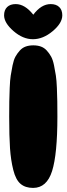

<svg xmlns="http://www.w3.org/2000/svg" viewBox="-20 -922 326 940"><path d="M142 -2Q209 -2 235 -84.5Q261 -167 261 -351Q261 -397 260.5 -425.5Q260 -454 258.5 -491.5Q257 -529 253.5 -552Q250 -575 244.5 -602Q239 -629 230.5 -644.5Q222 -660 209.5 -674Q197 -688 180.5 -694Q164 -700 143 -700Q122 -700 105.5 -694Q89 -688 76.5 -674Q64 -660 55.5 -644.5Q47 -629 41.5 -602Q36 -575 32.5 -552Q29 -529 27.5 -491.5Q26 -454 25.5 -425.5Q25 -397 25 -351Q25 -254 29 -196Q33 -138 45 -90Q57 -42 80.5 -22Q104 -2 142 -2ZM57 -902Q102 -902 143 -850Q182 -902 228 -902Q255 -902 270 -887.5Q285 -873 285 -847Q285 -809 238 -769.5Q191 -730 141 -730Q92 -730 46 -770Q0 -810 0 -847Q0 -873 15 -887.5Q30 -902 57 -902Z"/></svg>

Font: Cherry Bomb
Style: Regular
Weight: 400
Designer: satsuyako
Foundry: satsuyako
Version: Version 4.0